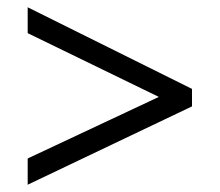

<svg xmlns="http://www.w3.org/2000/svg" viewBox="-20 -591 603 527"><path d="M416 -325 56 -500V-571L507 -347V-299L56 -84V-156Z"/></svg>

Font: oriya115
Style: Regular
Weight: 400
Designer: Amélie Bonet and Sol Matas
Foundry: Google LLC
Version: Version 2.003